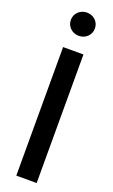

<svg xmlns="http://www.w3.org/2000/svg" viewBox="-180 -982 603 1021"><g transform="rotate(20 122.0 -471.5)"><path d="M179.7 -727.5H64.5V0H179.7ZM122.1 -812C160.2 -812 189.9 -840.8 189.9 -877.9C189.9 -914.6 160.2 -943.4 122.1 -943.4C83.5 -943.4 53.7 -914.6 53.7 -877.9C53.7 -840.8 83.5 -812 122.1 -812Z"/></g></svg>

Font: Raveo Display Display Medium
Style: Regular
Weight: 500
Designer: Jakub Foglar, Rasmus Andersson (Inter)
Foundry: Jakubfoglar.com
Version: Version 1.100;Glyphs 3.2.3 (3260)